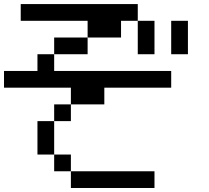

<svg xmlns="http://www.w3.org/2000/svg" viewBox="-20 -937 1040 957"><path d="M0 -500V-583.3H166.7V-666.7H250V-583.3H833.3V-500H500V-416.7H333.3V-500ZM750 -83.3V0H333.3V-83.3ZM750 -666.7H666.7V-833.3H750ZM166.7 -166.7V-333.3H250V-166.7ZM916.7 -666.7H833.3V-833.3H916.7ZM333.3 -166.7V-83.3H250V-166.7ZM333.3 -416.7V-333.3H250V-416.7ZM83.3 -916.7H666.7V-833.3H583.3V-750H416.7V-833.3H83.3ZM250 -666.7V-750H416.7V-666.7Z"/></svg>

Font: Galmuri11 Regular
Style: Regular
Weight: 400
Designer: Minseo Lee (Quiple)
Version: Version 2.356;hotconv 1.1.0;makeotfexe 2.6.0 DEVELOPMENT